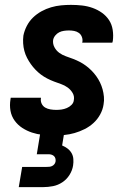

<svg xmlns="http://www.w3.org/2000/svg" viewBox="-20 -548 540 788"><path d="M202 8Q178 8 155 5.5Q132 3 111 -4Q90 -11 71.5 -23Q53 -35 40 -53Q27 -71 23 -93.5Q19 -116 23 -140L24 -147H148V-145Q146 -133 151 -122.5Q156 -112 165.5 -106.5Q175 -101 187 -99Q199 -97 211 -97Q222 -97 232.5 -98.5Q243 -100 254 -104.5Q265 -109 273.5 -117.5Q282 -126 283 -137Q286 -153 278 -166.5Q270 -180 257.5 -189Q245 -198 230.5 -203Q216 -208 201.5 -213.5Q187 -219 173.5 -226Q160 -233 148 -242Q136 -251 125.5 -262Q115 -273 106.5 -285Q98 -297 91 -310.5Q84 -324 80 -339Q76 -354 75 -370Q74 -386 76 -402Q80 -422 90 -441.5Q100 -461 115.5 -476Q131 -491 150 -501.5Q169 -512 189.5 -518Q210 -524 230.5 -526Q251 -528 271 -528Q294 -528 316.5 -525.5Q339 -523 360 -515.5Q381 -508 398.5 -495.5Q416 -483 427.5 -465.5Q439 -448 442.5 -425.5Q446 -403 443 -380L441 -373H317L318 -375Q320 -386 316 -396.5Q312 -407 303.5 -413Q295 -419 284.5 -421Q274 -423 263 -423Q253 -423 242.5 -421.5Q232 -420 223 -415.5Q214 -411 207 -402.5Q200 -394 198 -384Q196 -368 203.5 -354Q211 -340 223.5 -331Q236 -322 250.5 -317Q265 -312 279.5 -306.5Q294 -301 307.5 -294Q321 -287 333 -278Q345 -269 355.5 -258.5Q366 -248 375 -235.5Q384 -223 390.5 -209.5Q397 -196 401 -181.5Q405 -167 406.5 -151Q408 -135 405 -119Q402 -98 391 -78Q380 -58 363.5 -43Q347 -28 327 -18Q307 -8 286 -2Q265 4 244 6Q223 8 202 8ZM57 220 71 137H171Q177 137 182.5 136.5Q188 136 193.5 133.5Q199 131 203 126Q207 121 208 115Q209 109 207.5 103Q206 97 202 93Q198 89 192 87Q186 85 180 85H131L161 -97H259L235 49Q247 54 257 61.5Q267 69 273.5 80Q280 91 281 104.5Q282 118 280 131Q277 151 265.5 169.5Q254 188 236 200Q218 212 197.5 216Q177 220 157 220Z"/></svg>

Font: Iosevka Extrabold
Style: Italic
Weight: 800
Italic angle: -9°
Monospace: yes
Designer: Belleve Invis
Foundry: Belleve Invis
Version: Version 32.5.0; ttfautohint (v1.8.4)